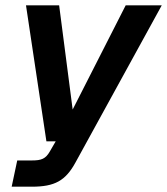

<svg xmlns="http://www.w3.org/2000/svg" viewBox="-20 -554 630 724"><path d="M24 150H100C186 150 227 128 265 58L590 -534H454L254 -141L203 -534H78L155 -21H190L168 17C152 45 136 51 101 51H45Z"/></svg>

Font: Geist SemiBold
Style: Italic
Weight: 600
Italic angle: -12°
Designer: Basement.studio, Andrés Briganti, Mateo Zaragoza
Foundry: Basement.studio, Vercel, Andrés Briganti, Guido Ferreyra, Mateo Zaragoza
Version: Version 1.500